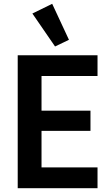

<svg xmlns="http://www.w3.org/2000/svg" viewBox="-20 -988 584 1008"><path d="M73 0V-698H492V-589H198V-407H455V-301H198V-109H492V0ZM150 -917 254 -968 342 -779 269 -744Z"/></svg>

Font: IBM Plex Sans Condensed SemiBold
Style: Regular
Weight: 600
Width: 3
Designer: Mike Abbink, Paul van der Laan, Pieter van Rosmalen
Foundry: Bold Monday
Version: Version 1.3